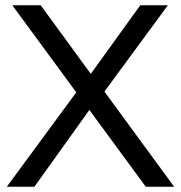

<svg xmlns="http://www.w3.org/2000/svg" viewBox="-20 -710 688 730"><path d="M270 -358.9 26.9 -689.9H134.8L325.2 -429.2L513.2 -689.9H618.2L377 -361.8L642.1 0H534.2L319.8 -292L110.8 0H5.9Z"/></svg>

Font: D-DIN Exp
Style: Regular
Weight: 400
Width: 7
Designer: Charles Nix
Foundry: Datto Inc.
Version: Version 1.00